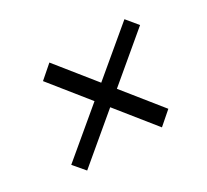

<svg xmlns="http://www.w3.org/2000/svg" viewBox="-82 -580 644 596"><g transform="rotate(-30 239.5 -281.5)"><path d="M80 -107 46 -147 415 -456 448 -416ZM348 -107 100 -416 146 -456 394 -147Z"/></g></svg>

Font: Piazzolla 24pt
Style: Italic
Weight: 400
Italic angle: -11.3°
Designer: Juan Pablo del Peral
Foundry: Huerta Tipografica
Version: Version 2.005